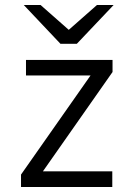

<svg xmlns="http://www.w3.org/2000/svg" viewBox="-20 -752 542 772"><path d="M64.5 0V-50L344 -448.5H84.5V-511H432.5V-462.5L152.5 -63H431.5V0ZM223 -576 75.5 -732H143L256.5 -632L370 -732H437L289 -576Z"/></svg>

Font: Overpass Light
Style: Regular
Weight: 300
Designer: Delve Withrington, Dave Bailey, Thomas Jockin
Foundry: Delve Fonts LLC
Version: Version 4.000; ttfautohint (v1.8.3)